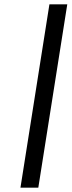

<svg xmlns="http://www.w3.org/2000/svg" viewBox="-20 -790 329 882"><path d="M74 72 207 -770H289L156 72Z"/></svg>

Font: Exo Thin Medium
Style: Italic
Weight: 500
Italic angle: -9°
Version: Version 2.000